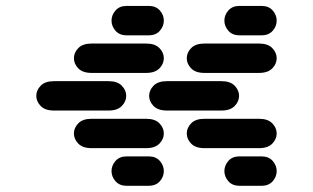

<svg xmlns="http://www.w3.org/2000/svg" viewBox="-20 -631 1040 638"><path d="M400.4 -13.7Q377 -13.7 363.8 -28.8Q350.6 -43.9 350.6 -62.5Q350.6 -81.1 363.8 -96.2Q377 -111.3 400.4 -111.3H474.6Q498 -111.3 511.2 -96.2Q524.4 -81.1 524.4 -62.5Q524.4 -43.9 511.2 -28.8Q498 -13.7 474.6 -13.7ZM284.2 -138.7Q254.9 -138.7 240.2 -153.8Q225.6 -168.9 225.6 -187.5Q225.6 -206.1 240.2 -221.2Q254.9 -236.3 284.2 -236.3H465.8Q495.1 -236.3 509.8 -221.2Q524.4 -206.1 524.4 -187.5Q524.4 -168.9 509.8 -153.8Q495.1 -138.7 465.8 -138.7ZM159.2 -263.7Q129.9 -263.7 115.2 -278.8Q100.6 -293.9 100.6 -312.5Q100.6 -331.1 115.2 -346.2Q129.9 -361.3 159.2 -361.3H340.8Q370.1 -361.3 384.8 -346.2Q399.4 -331.1 399.4 -312.5Q399.4 -293.9 384.8 -278.8Q370.1 -263.7 340.8 -263.7ZM284.2 -388.7Q254.9 -388.7 240.2 -403.8Q225.6 -418.9 225.6 -437.5Q225.6 -456.1 240.2 -471.2Q254.9 -486.3 284.2 -486.3H465.8Q495.1 -486.3 509.8 -471.2Q524.4 -456.1 524.4 -437.5Q524.4 -418.9 509.8 -403.8Q495.1 -388.7 465.8 -388.7ZM400.4 -513.7Q377 -513.7 363.8 -528.8Q350.6 -543.9 350.6 -562.5Q350.6 -581.1 363.8 -596.2Q377 -611.3 400.4 -611.3H474.6Q498 -611.3 511.2 -596.2Q524.4 -581.1 524.4 -562.5Q524.4 -543.9 511.2 -528.8Q498 -513.7 474.6 -513.7ZM775.4 -13.7Q752 -13.7 738.8 -28.8Q725.6 -43.9 725.6 -62.5Q725.6 -81.1 738.8 -96.2Q752 -111.3 775.4 -111.3H849.6Q873 -111.3 886.2 -96.2Q899.4 -81.1 899.4 -62.5Q899.4 -43.9 886.2 -28.8Q873 -13.7 849.6 -13.7ZM659.2 -138.7Q629.9 -138.7 615.2 -153.8Q600.6 -168.9 600.6 -187.5Q600.6 -206.1 615.2 -221.2Q629.9 -236.3 659.2 -236.3H840.8Q870.1 -236.3 884.8 -221.2Q899.4 -206.1 899.4 -187.5Q899.4 -168.9 884.8 -153.8Q870.1 -138.7 840.8 -138.7ZM534.2 -263.7Q504.9 -263.7 490.2 -278.8Q475.6 -293.9 475.6 -312.5Q475.6 -331.1 490.2 -346.2Q504.9 -361.3 534.2 -361.3H715.8Q745.1 -361.3 759.8 -346.2Q774.4 -331.1 774.4 -312.5Q774.4 -293.9 759.8 -278.8Q745.1 -263.7 715.8 -263.7ZM659.2 -388.7Q629.9 -388.7 615.2 -403.8Q600.6 -418.9 600.6 -437.5Q600.6 -456.1 615.2 -471.2Q629.9 -486.3 659.2 -486.3H840.8Q870.1 -486.3 884.8 -471.2Q899.4 -456.1 899.4 -437.5Q899.4 -418.9 884.8 -403.8Q870.1 -388.7 840.8 -388.7ZM775.4 -513.7Q752 -513.7 738.8 -528.8Q725.6 -543.9 725.6 -562.5Q725.6 -581.1 738.8 -596.2Q752 -611.3 775.4 -611.3H849.6Q873 -611.3 886.2 -596.2Q899.4 -581.1 899.4 -562.5Q899.4 -543.9 886.2 -528.8Q873 -513.7 849.6 -513.7Z"/></svg>

Font: Sixtyfour Normal
Style: Regular
Weight: 400
Monospace: yes
Designer: Jens Kutilek
Foundry: Jens Kutilek
Version: Version 2.000